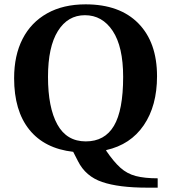

<svg xmlns="http://www.w3.org/2000/svg" viewBox="-20 -689 788 884"><path d="M706 175H657Q527 175 450.5 149Q374 123 339 53L317 10Q185 -5 115 -92Q45 -179 45 -329Q45 -434 84 -510Q123 -586 197 -627.5Q271 -669 374 -669Q531 -669 617 -581.5Q703 -494 703 -338Q703 -202 642 -112.5Q581 -23 469 2V5Q503 55 534 83Q565 111 605.5 121.5Q646 132 706 132ZM375 -38Q462 -38 504.5 -109.5Q547 -181 547 -335Q547 -474 499 -546.5Q451 -619 371 -619Q292 -619 246.5 -546Q201 -473 201 -335Q201 -194 244 -116Q287 -38 375 -38Z"/></svg>

Font: STIX Two Text
Style: Bold
Weight: 700
Designer: Ross Mills, John Hudson & Paul Hanslow, Tiro Typeworks Ltd; with prior portions MicroPress Inc., and Coen Hoffman.
Foundry: Tiro Typeworks Ltd
Version: Version 2.13 b171